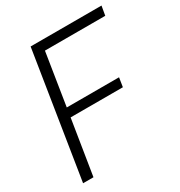

<svg xmlns="http://www.w3.org/2000/svg" viewBox="-166 -814 869 929"><g transform="rotate(-30 268.0 -350.0)"><path d="M29 0 140 -700H536L527 -648H190L144 -357H436L428 -306H136L87 0Z"/></g></svg>

Font: Georama ExtraCondensed Thin Light
Style: Italic
Weight: 300
Italic angle: -9°
Version: Version 1.001